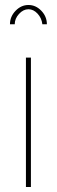

<svg xmlns="http://www.w3.org/2000/svg" viewBox="-20 -750 228 770"><path d="M39.1 -652.8H20Q20 -683.6 42.5 -706.8Q64.9 -730 94.2 -730Q123.5 -730 145.8 -706.8Q168 -683.6 168 -652.8H149.9Q147 -677.7 130.6 -695.3Q114.3 -712.9 94.2 -712.9Q73.2 -712.9 56.2 -694.1Q39.1 -675.3 39.1 -652.8ZM84 0V-519H104V0Z"/></svg>

Font: Rawline Thin
Style: Regular
Weight: 250
Designer: Matt McInerney, Pablo Impallari, Rodrigo Fuenzalida
Foundry: Matt McInerney, Pablo Impallari, Rodrigo Fuenzalida
Version: Version 4.020;PS 004.020;hotconv 1.0.88;makeotf.lib2.5.64775